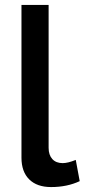

<svg xmlns="http://www.w3.org/2000/svg" viewBox="-20 -750 343 778"><path d="M67 -111V-730H177V-151Q177 -122 192 -105.5Q207 -89 234 -89Q255 -89 287 -102L303 -16Q252 8 187 8Q130 8 98.5 -23Q67 -54 67 -111Z"/></svg>

Font: Raleway
Style: Regular
Weight: 600
Designer: Matt McInerney, Pablo Impallari, Rodrigo Fuenzalida
Foundry: Matt McInerney, Pablo Impallari, Rodrigo Fuenzalida
Version: Version 1.000;PS 001.001;hotconv 1.0.56; ttfautohint (v1.5)